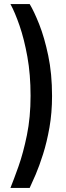

<svg xmlns="http://www.w3.org/2000/svg" viewBox="-20 -762 326 944"><path d="M31.3 162Q47.3 122.5 70.8 56.5Q94.3 -9.5 112.3 -97.5Q130.3 -185.5 130.3 -291Q130.3 -396 114.6 -483Q98.9 -570 76.1 -636Q53.3 -702 31.3 -742H125.9Q147.4 -706.5 172.9 -642.3Q198.4 -578 217.1 -489Q235.9 -400 235.9 -290Q235.9 -207.5 223.2 -135.2Q210.4 -63 191.9 -4.5Q173.4 54 155.2 96.5Q136.9 139 125.9 162Z"/></svg>

Font: Kreon Light
Style: Regular
Weight: 300
Designer: Julia Petretta
Foundry: Julia Petretta and Eli Heuer
Version: Version 2.002